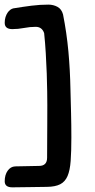

<svg xmlns="http://www.w3.org/2000/svg" viewBox="-50 -657 406 823"><path d="M2.9 -532.2Q-29.8 -532.2 -29.8 -559.1Q-29.8 -572.8 -26.4 -583.7Q-22.9 -594.7 -17.6 -602.5Q-12.2 -610.4 -5.9 -615Q0.5 -619.6 6.8 -621.1Q48.3 -627.9 85 -632.6Q121.6 -637.2 157.2 -637.2Q178.7 -637.2 196.3 -627.7Q213.9 -618.2 220.2 -595.2Q235.8 -516.6 243.2 -436.3Q250.5 -356 252 -273.9Q253.4 -222.7 254.6 -171.9Q255.9 -121.1 255.9 -67.9Q255.9 -7.8 252.9 32.7Q250 73.2 239.5 97.7Q229 122.1 208 132.8Q187 143.6 150.9 144Q116.2 144 80.3 145Q44.4 146 2.9 146Q-29.8 146 -29.8 120.1Q-29.8 92.8 -17.3 75Q-4.9 57.1 15.1 56.2L117.2 54.2Q151.9 54.2 151.9 19Q151.9 0 152.1 -20.3Q152.3 -40.5 152.3 -66.2Q152.3 -91.8 152.6 -125.7Q152.8 -159.7 152.8 -206.1Q152.8 -229 152.3 -264.6Q151.9 -300.3 150.4 -342Q148.9 -383.8 146.2 -428.7Q143.6 -473.6 139.2 -515.1Q129.9 -542 103 -542Q78.1 -542 53 -537.1Q27.8 -532.2 2.9 -532.2Z"/></svg>

Font: Gochi Hand Cyrillic
Style: Regular
Weight: 400
Designer: Juan Pablo del Peral; Denis Ignatov
Foundry: Juan Pablo del Peral; Denis Ignatov
Version: Version 1.00 June 29, 2018, initial release